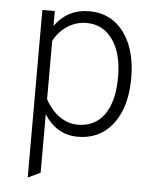

<svg xmlns="http://www.w3.org/2000/svg" viewBox="-52 -568 664 815"><g transform="rotate(5 280.0 -160.0)"><path d="M96.5 203V-511H149.5V-447.5Q203 -523 297.5 -523Q358.5 -523 403.2 -490.2Q448 -457.5 472.8 -397.5Q497.5 -337.5 497.5 -256Q497.5 -173 472.5 -113Q447.5 -53 401.8 -20.5Q356 12 292.5 12Q247 12 210.5 -9.8Q174 -31.5 149.5 -72V177.5ZM288.5 -39Q362 -39 401.8 -95.5Q441.5 -152 441.5 -256Q441.5 -356 400.2 -414.2Q359 -472.5 288.5 -472.5Q245.5 -472.5 208.5 -449Q171.5 -425.5 149.5 -384V-135.5Q175 -89 211 -64Q247 -39 288.5 -39Z"/></g></svg>

Font: Overpass ExtraLight
Style: Regular
Weight: 250
Designer: Delve Withrington, Dave Bailey, Thomas Jockin
Foundry: Delve Fonts LLC
Version: Version 4.000